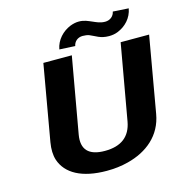

<svg xmlns="http://www.w3.org/2000/svg" viewBox="-128 -1018 1102 1147"><g transform="rotate(-15 423.0 -445.0)"><path d="M412 -108C311 -108 270 -154 285 -242L368 -711H192L110 -242C103 -201 104 -164 114 -133C144 -43 239 10 392 10C439 10 483 5 525 -6C647 -37 742 -114 764 -242L846 -711H670L587 -242C571 -154 514 -108 412 -108ZM613 -853C582 -853 559 -865 538 -874C516 -883 494 -895 460 -895C442 -895 424 -891 406 -884C357 -864 315 -821 305 -764L402 -759C407 -786 429 -806 460 -806C475 -806 489 -804 500 -800C535 -786 559 -764 613 -764C632 -764 651 -767 668 -774C718 -794 759 -836 769 -894L672 -900C667 -873 644 -853 613 -853Z"/></g></svg>

Font: Asimov
Style: XWidIt
Weight: 500
Designer: Google
Version: Version 2.000980; 2014